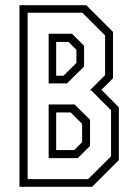

<svg xmlns="http://www.w3.org/2000/svg" viewBox="-20 -720 528 740"><path d="M55 0V-700H312.5L415.5 -597V-418.5L371 -374L438 -306.5V-103L335 0ZM86.5 -29.5H319.5L408 -117.5V-295L332 -371.5H326L385 -430.5V-583.5L297.5 -671H86.5ZM167.5 -398.5V-590H257.5L304 -543.5V-463.5L238 -398.5ZM196.5 -428H224.5L274.5 -477.5V-528L244 -558.5H196.5ZM167.5 -110.5V-317.5H267.5L327 -258.5V-157.5L279.5 -110.5ZM196.5 -141.5H266L296.5 -172V-242.5L252.5 -286.5H196.5Z"/></svg>

Font: Tourney Condensed Light
Style: Regular
Weight: 300
Width: 3
Designer: Tyler Finck
Foundry: Etcetera Type Co
Version: Version 1.010; ttfautohint (v1.8.3)